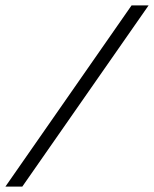

<svg xmlns="http://www.w3.org/2000/svg" viewBox="-48 -690 570 710"><path d="M-28 0 438.5 -670H501.5L34.5 0Z"/></svg>

Font: Newsreader Text SemiBold
Style: Italic
Weight: 600
Italic angle: -17°
Designer: Hugues Gentile
Foundry: Production Type
Version: Version 1.001